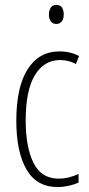

<svg xmlns="http://www.w3.org/2000/svg" viewBox="-20 -747 360 777"><path d="M214 10Q128 10 87 -61.5Q46 -133 46 -258Q46 -395 92 -467Q138 -539 221 -539Q266 -539 300 -520L287 -488Q258 -504 223 -504Q158 -504 121 -442.5Q84 -381 84 -259Q84 -152 115.5 -88Q147 -24 218 -24Q257 -24 298 -43V-8Q280 0 257.5 5Q235 10 214 10ZM208 -727Q225 -727 231.5 -715.5Q238 -704 238 -689Q238 -671 230 -660.5Q222 -650 208 -650Q193 -650 185.5 -661Q178 -672 178 -688Q178 -704 185 -715.5Q192 -727 208 -727Z"/></svg>

Font: Noto Sans Myanmar UI ExtraCondensed ExtraLight
Style: Regular
Weight: 200
Width: 2
Designer: Monotype Design Team
Foundry: Monotype Imaging Inc.
Version: Version 2.103; ttfautohint (v1.8.4.7-5d5b)